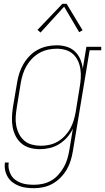

<svg xmlns="http://www.w3.org/2000/svg" viewBox="-20 -776 552 1009"><path d="M159 213Q139 213 118.5 210.5Q98 208 80 201Q62 194 46.5 182.5Q31 171 21 154.5Q11 138 7 118Q3 98 6 78H26Q23 96 26.5 113Q30 130 38.5 144.5Q47 159 60.5 169Q74 179 90 185Q106 191 123.5 193Q141 195 159 195Q182 195 205 190Q228 185 249 173Q270 161 286.5 142.5Q303 124 315 103Q327 82 333.5 60Q340 38 344 15L363 -100Q351 -75 332.5 -54Q314 -33 290.5 -18.5Q267 -4 240.5 2Q214 8 189 8Q162 8 137 1Q112 -6 93 -22Q74 -38 62.5 -60.5Q51 -83 46.5 -108Q42 -133 43 -160Q44 -187 48 -213L70 -343Q74 -368 82 -392.5Q90 -417 103.5 -440Q117 -463 136 -482.5Q155 -502 178.5 -514.5Q202 -527 227 -532.5Q252 -538 278 -538Q305 -538 330 -530.5Q355 -523 373.5 -505.5Q392 -488 402 -464.5Q412 -441 415 -415L434 -530H512V-512H451L363 18Q359 43 351.5 67.5Q344 92 331 114.5Q318 137 299 156.5Q280 176 257 189Q234 202 209 207.5Q184 213 159 213ZM195 -10Q217 -10 240 -15Q263 -20 283.5 -32Q304 -44 321 -62Q338 -80 349.5 -101Q361 -122 367.5 -144Q374 -166 378 -189L399 -319Q403 -342 404.5 -366Q406 -390 402.5 -413Q399 -436 389.5 -456.5Q380 -477 363.5 -492Q347 -507 324.5 -513.5Q302 -520 278 -520Q255 -520 232 -515Q209 -510 187.5 -498Q166 -486 148.5 -468Q131 -450 119 -429Q107 -408 100 -385.5Q93 -363 89 -340L68 -210Q64 -186 62.5 -162Q61 -138 65.5 -115Q70 -92 80.5 -71.5Q91 -51 108 -36.5Q125 -22 148 -16Q171 -10 195 -10ZM193 -605 177 -619 308 -756H330L414 -617L396 -607L317 -741Z"/></svg>

Font: Iosevka Slab Thin
Style: Italic
Weight: 100
Italic angle: -9°
Monospace: yes
Designer: Belleve Invis
Foundry: Belleve Invis
Version: Version 11.1.1; ttfautohint (v1.8.3)